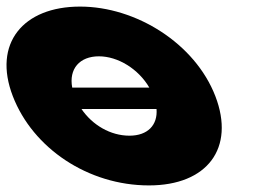

<svg xmlns="http://www.w3.org/2000/svg" viewBox="-71 -548 839 583"><path d="M382.4 -282H148.3C137.6 -338.9 170.8 -377 229.3 -377C286.9 -377 349.2 -338.9 382.4 -282ZM176.4 -217H404.3C408.2 -168.2 377.4 -136 322.1 -136C264.4 -136 209.7 -168.2 176.4 -217ZM-32.1 -256C28.7 -98 196.3 15 381.3 15C558.3 15 643.7 -98 582.9 -256C521.2 -416 342.1 -528 172.1 -528C-0.9 -528 -93.8 -416 -32.1 -256Z"/></svg>

Font: Hussar
Style: BdOpOblFour
Weight: 700
Foundry: Cannot Into Space Fonts
Version: Version 2.00